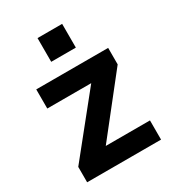

<svg xmlns="http://www.w3.org/2000/svg" viewBox="-170 -795 811 894"><g transform="rotate(-30 235.5 -348.5)"><path d="M34.6 0V-82.8L308.2 -423L318.2 -390.2H45.6V-493H432.2V-404.4L162.4 -62.8L152.2 -103.2H432V0ZM170.2 -569.4V-697H302.6V-569.4Z"/></g></svg>

Font: Hanken Grotesk
Style: Regular
Weight: 400
Designer: Alfredo Marco Pradil
Foundry: Hanken Design Co.
Version: Version 3.013